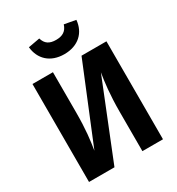

<svg xmlns="http://www.w3.org/2000/svg" viewBox="-225 -1127 1172 1268"><g transform="rotate(-30 360.5 -492.5)"><path d="M361 -812C468 -812 534 -876 542 -969L455 -985C441 -940 410 -921 361 -921C310 -921 281 -940 268 -985L180 -969C189 -876 254 -812 361 -812ZM643 -747H453L213 -161C224 -231 235 -308 235 -444V-747H79V0H273L509 -588C498 -524 486 -428 486 -300V0H643Z"/></g></svg>

Font: Glow Sans TC Normal
Style: Bold
Weight: 700
Designer: Ryoko NISHIZUKA (kana, bopomofo & ideographs); Paul D. Hunt (Latin, Greek & Cyrillic); Sandoll Communications, Soo-young
Version: Version 0.93